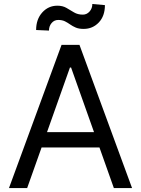

<svg xmlns="http://www.w3.org/2000/svg" viewBox="-20 -955 716 975"><path d="M228.7 -799.7 163.4 -802.6Q163.4 -856.9 194.4 -891.5Q225.5 -926.1 271.3 -926.1Q298.3 -926.1 317.6 -914.8Q337 -903.4 356 -892Q375 -880.7 400.6 -880.7Q420.8 -880.7 434.8 -896.5Q448.9 -912.3 448.9 -934.7L512.8 -929Q512.8 -873.6 481.7 -840.9Q450.6 -808.2 404.8 -808.2Q380.3 -808.2 364.3 -815.2Q348.4 -822.1 335.9 -831Q323.5 -839.8 309.7 -846.8Q295.8 -853.7 275.6 -853.7Q255.3 -853.7 242 -837.9Q228.7 -822.1 228.7 -799.7ZM650.6 0H558.2L485.1 -206H191.1L117.9 0H25.6L292.6 -727.3H383.5ZM457.4 -284.1 340.9 -612.2H335.2L218.8 -284.1Z"/></svg>

Font: Linik Sans
Style: Regular
Weight: 400
Designer: Rasmus Andersson (font), Marc Monis (original base), Kil Hyung-jin (Pretendard portions), Cristiano Sobral (main changes
Foundry: rsms
Version: Version 3.018;May 31, 2022;FontCreator 14.0.0.2814 64-bit; t